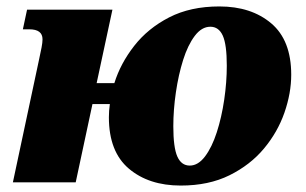

<svg xmlns="http://www.w3.org/2000/svg" viewBox="-20 -566 950 596"><path d="M20 0 101 -380Q106 -403 109 -418.5Q112 -434 112 -444Q112 -475 71 -475H51L64 -536H329L280 -308H335Q354 -369 396.5 -423.5Q439 -478 505 -512Q571 -546 661 -546Q760 -546 822 -493.5Q884 -441 884 -334Q884 -277 863 -216.5Q842 -156 799.5 -105Q757 -54 692.5 -22Q628 10 541 10Q442 10 380 -42.5Q318 -95 318 -202Q318 -222 321 -243H267L215 0ZM569 -52Q595 -52 616.5 -80.5Q638 -109 653 -155.5Q668 -202 676 -256.5Q684 -311 684 -362Q684 -428 671.5 -455.5Q659 -483 633 -483Q606 -483 584.5 -454.5Q563 -426 548.5 -380Q534 -334 526 -279.5Q518 -225 518 -174Q518 -108 530.5 -80Q543 -52 569 -52Z"/></svg>

Font: Noto Serif Black
Style: Italic
Weight: 900
Italic angle: -12°
Designer: Monotype Design Team
Foundry: Monotype Imaging Inc.
Version: Version 2.013